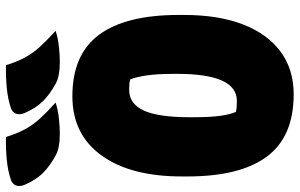

<svg xmlns="http://www.w3.org/2000/svg" viewBox="-202 -782 1002 642"><g transform="rotate(-90 299.0 -461.0)"><path d="M162 -942Q173 -906 187.5 -879Q202 -852 224 -828Q246 -804 277 -776Q252 -768 224 -765Q196 -762 173 -762Q124 -762 100 -776Q65 -795 41.5 -818.5Q18 -842 1 -882Q-4 -896 -0.5 -907.5Q3 -919 17 -925Q49 -936 87.5 -939.5Q126 -943 162 -942ZM402 -942Q413 -906 427.5 -879Q442 -852 464 -828Q486 -804 517 -776Q492 -768 464 -765Q436 -762 413 -762Q364 -762 340 -776Q305 -795 281.5 -818.5Q258 -842 241 -882Q236 -896 239.5 -907.5Q243 -919 257 -925Q289 -936 327.5 -939.5Q366 -943 402 -942ZM298 -720Q438 -720 504 -630.5Q570 -541 570 -365V-346Q570 -232 538.5 -150Q507 -68 447.5 -24Q388 20 305 20Q163 20 96.5 -69.5Q30 -159 30 -335V-354Q30 -526 100.5 -623Q171 -720 298 -720ZM228 -317Q228 -257 233 -223.5Q238 -190 246 -173Q256 -171 264.5 -170.5Q273 -170 283 -170Q373 -170 373 -369V-382Q373 -435 368 -470Q363 -505 355 -526Q347 -529 338.5 -529.5Q330 -530 319 -530Q273 -530 250.5 -481.5Q228 -433 228 -326Z"/></g></svg>

Font: Recursive Mn Csl St Blk
Style: Regular
Weight: 900
Monospace: yes
Version: Version 1.079;hotconv 1.0.112;makeotfexe 2.5.65598; ttfautoh